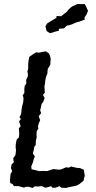

<svg xmlns="http://www.w3.org/2000/svg" viewBox="-20 -922 474 947"><path d="M136 -87 154 -83 173 -78 195 -79 212 -78 224 -82 242 -88 253 -87 272 -85 283 -87 306 -97 320 -95 330 -101 359 -94 374 -93 393 -85 395 -75 398 -56 392 -31 373 -15 361 -8 355 -6 312 3 307 5 283 4 273 -4 254 4H238L232 -4L217 1L203 4L186 -4L167 -2L151 -3L142 5L119 -1L103 0L100 4L72 -4H49L42 -14L31 -19L29 -31L32 -64L40 -77L34 -94L37 -111L48 -121L45 -141L56 -157L57 -164L59 -181L57 -196L58 -212L62 -233L73 -244L75 -262L74 -276L73 -290L82 -299L74 -323L83 -335L76 -344L84 -359L86 -376L88 -394L93 -412L95 -423L96 -439L92 -452L100 -463V-483L102 -499L110 -510L109 -528L117 -545L118 -556L115 -569L119 -583V-606L122 -630L124 -641L145 -656L159 -664L170 -662L206 -669L222 -658L227 -645L230 -632L228 -602L216 -583L214 -568V-560L207 -543L203 -523L202 -509L199 -497L200 -484L201 -465L192 -454L200 -438L193 -419L185 -409L182 -393L178 -378L183 -364L171 -349L178 -329L171 -313L167 -297L170 -289L161 -275L160 -254L161 -244L157 -229L156 -206L149 -198L146 -180L142 -166L152 -150L147 -139L142 -120L134 -101ZM225 -759 210 -769 204 -792 212 -806 231 -818 243 -825 258 -834 259 -843 282 -842 298 -855 311 -865 316 -873 329 -885 337 -891 351 -897 361 -902H376H389H398L407 -885L414 -868L407 -851L397 -836L398 -825L381 -819L373 -816L361 -813L343 -806L338 -803L319 -797L310 -796L295 -782L270 -780L271 -771L249 -765L230 -759Z"/></svg>

Font: Winky Rough
Style: Italic
Weight: 400
Italic angle: -8.97852°
Designer: Simon Atzbach
Foundry: typofactur
Version: Version 1.206